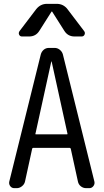

<svg xmlns="http://www.w3.org/2000/svg" viewBox="-20 -980 540 1000"><path d="M275.4 -960Q310.5 -960 332 -931.6L418 -818.4Q424.8 -809.6 420.4 -799.8Q416 -790 405.3 -790H368.2Q333 -790 314.5 -820.3L252 -918.9Q252 -919.9 250 -919.9Q248 -919.9 248 -918.9L185.5 -820.3Q167 -790 131.8 -790H94.7Q84 -790 79.6 -799.3Q75.2 -808.6 82 -818.4L168 -931.6Q190.4 -960 224.6 -960ZM247.1 -659.2 165 -285.2Q162.1 -280.3 168 -280.3H328.1Q333 -280.3 331.1 -285.2L249 -659.2Q249 -660.2 248 -660.2Q247.1 -660.2 247.1 -659.2ZM54.7 0Q41 0 33.2 -10.7Q25.4 -21.5 28.3 -34.2L192.4 -696.3Q196.3 -710.9 207.5 -720.7Q218.8 -730.5 235.4 -730.5H264.6Q279.3 -730.5 291.5 -720.7Q303.7 -710.9 307.6 -696.3L471.7 -34.2Q474.6 -21.5 466.3 -10.7Q458 0 445.3 0H428.7Q413.1 0 400.9 -9.8Q388.7 -19.5 385.7 -35.2L348.6 -205.1Q346.7 -210 342.8 -210H153.3Q148.4 -210 147.5 -205.1L110.4 -35.2Q107.4 -20.5 94.7 -10.3Q82 0 67.4 0Z"/></svg>

Font: Rounded-L Mgen+ 2m regular
Style: Regular
Weight: 400
Designer: [Source Han Sans]
Ryoko NISHIZUKA  (kana & ideographs); Paul D. Hunt (Latin, Greek & Cyrillic); Wenlong ZHANG  (bopomofo
Version: Version 1.059.20150602